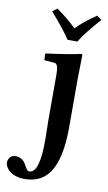

<svg xmlns="http://www.w3.org/2000/svg" viewBox="-160 -699 546 973"><g transform="rotate(10 113.0 -212.5)"><path d="M182.1 -504.9H131.8Q103 -550.3 29.8 -633.8L54.2 -651.9Q116.7 -607.9 155.8 -567.9Q191.4 -605.5 258.8 -651.9L283.2 -633.8Q214.8 -557.6 182.1 -504.9ZM216.8 -321.3V-69.8Q216.8 158.7 116.2 210.4Q83 227.5 38.1 227.5Q-16.1 227.5 -46.9 195.8Q-62.5 178.2 -63 158.2Q-58.6 124 -25.4 121.1Q11.2 121.1 30.3 156.7Q43.5 181.6 50.3 184.6Q53.7 185.5 56.2 185.5Q110.4 185.5 108.4 7.8Q108.4 -8.8 107.9 -39.1Q107.4 -68.4 106.9 -80.1V-320.8Q106.9 -373.5 90.3 -377.9Q87.4 -378.4 85 -378.9L34.2 -382.8L32.2 -417Q182.1 -437.5 211.9 -446.8Q217.3 -445.8 219.2 -442.9Q218.8 -441.9 216.8 -321.3Z"/></g></svg>

Font: Linux Libertine O
Style: Semibold
Weight: 700
Designer: Philipp H. Poll
Foundry: Philipp H. Poll
Version: Version 5.0.0